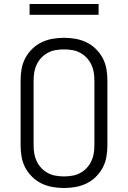

<svg xmlns="http://www.w3.org/2000/svg" viewBox="-20 -932 640 960"><path d="M300 8Q271 8 242.5 3Q214 -2 188 -14.5Q162 -27 141 -47.5Q120 -68 106.5 -93.5Q93 -119 88 -147.5Q83 -176 83 -205V-530Q83 -559 88 -587.5Q93 -616 106.5 -641.5Q120 -667 141 -687.5Q162 -708 188 -720.5Q214 -733 242.5 -738Q271 -743 300 -743Q329 -743 357.5 -738Q386 -733 412 -720.5Q438 -708 459 -687.5Q480 -667 493.5 -641.5Q507 -616 512 -587.5Q517 -559 517 -530V-205Q517 -176 512 -147.5Q507 -119 493.5 -93.5Q480 -68 459 -47.5Q438 -27 412 -14.5Q386 -2 357.5 3Q329 8 300 8ZM300 -50Q321 -50 341.5 -53.5Q362 -57 380 -66.5Q398 -76 412.5 -91Q427 -106 436 -124.5Q445 -143 448.5 -163.5Q452 -184 452 -205V-530Q452 -551 448.5 -571.5Q445 -592 436 -610.5Q427 -629 412.5 -644Q398 -659 380 -668.5Q362 -678 341.5 -681.5Q321 -685 300 -685Q279 -685 258.5 -681.5Q238 -678 220 -668.5Q202 -659 187.5 -644Q173 -629 164 -610.5Q155 -592 151.5 -571.5Q148 -551 148 -530V-205Q148 -184 151.5 -163.5Q155 -143 164 -124.5Q173 -106 187.5 -91Q202 -76 220 -66.5Q238 -57 258.5 -53.5Q279 -50 300 -50ZM128 -858V-912H473V-858Z"/></svg>

Font: Iosevka Light Extended
Style: Regular
Weight: 300
Width: 7
Monospace: yes
Designer: Belleve Invis
Foundry: Belleve Invis
Version: Version 32.5.0; ttfautohint (v1.8.4)